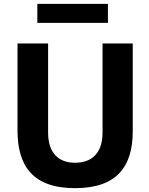

<svg xmlns="http://www.w3.org/2000/svg" viewBox="-20 -968 774 998"><path d="M670 -742H513V-279C513 -168 453 -122 370 -122C288 -122 230 -169 230 -279V-742H71V-290C71 -105 151 10 370 10C589 10 670 -104 670 -286ZM174 -948V-849H541V-948Z"/></svg>

Font: Cheyenne Sans
Style: Bold
Weight: 700
Designer: The Public Sans project authors (U.S. Web Design System), Libre Franklin designed by Pablo Impallari and Rodrigo Fuenzal
Foundry: The Cheyenne Sans Project Authors
Version: Version 2.007